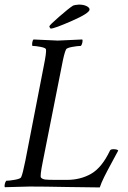

<svg xmlns="http://www.w3.org/2000/svg" viewBox="-26 -820 564 844"><path d="M162.1 -109.4Q148.9 -44.4 154.3 -39.1Q161.1 -32.2 172.9 -30.8Q184.6 -29.3 216.8 -29.3H268.6Q327.1 -29.3 374 -55.7Q421.9 -83 457.5 -158.2Q460.4 -164.1 472.2 -164.1Q489.7 -164.1 493.7 -158.2Q487.3 -146 465.8 -106.4Q444.3 -66.9 431.6 -41.3Q418.9 -15.6 412.6 3.9Q366.2 3.9 266.8 2Q167.5 0 104 0Q81.5 0 46.9 1.5Q12.2 2.9 -4.4 2.9Q-7.3 -1 -4.9 -11.2Q-2.4 -21.5 1.5 -25.4Q15.1 -25.4 39.6 -29.8Q64 -34.2 66.9 -41Q73.7 -54.7 85.4 -113.3L166.5 -530.3Q178.2 -587.9 176.3 -602.5Q175.8 -609.4 153.1 -613.8Q130.4 -618.2 116.7 -618.2Q114.3 -621.6 115.7 -632.3Q117.2 -643.1 121.6 -646.5Q214.4 -641.6 228 -641.6Q240.2 -641.6 335.4 -646.5Q338.4 -642.6 335.9 -632.3Q333.5 -622.1 329.6 -618.2Q315.9 -618.2 291.5 -613.8Q267.1 -609.4 264.2 -602.5Q255.9 -585.9 245.6 -530.3ZM196.8 -694.3Q195.8 -694.3 193.4 -698.2Q190.9 -702.1 190.9 -704.1Q190.9 -709 233.2 -745.8Q275.4 -782.7 294.4 -794.9Q296.4 -796.4 305.9 -798.1Q315.4 -799.8 320.8 -799.8Q341.3 -799.8 354.5 -793.2Q367.7 -786.6 367.7 -778.3Q367.7 -762.2 290.3 -728.3Q212.9 -694.3 196.8 -694.3Z"/></svg>

Font: Amiri
Style: Slanted
Weight: 400
Italic angle: 9°
Designer: Khaled Hosny
Version: Version 000.107